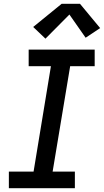

<svg xmlns="http://www.w3.org/2000/svg" viewBox="-20 -998 551 1018"><path d="M27 0V-88H158L250 -647H132V-735H482V-647H352L259 -88H377V0ZM221 -793 156 -855 307 -978H404L511 -849L434 -798L348 -921Z"/></svg>

Font: Iosevka Curly Semibold Oblique
Style: Regular
Weight: 600
Italic angle: -9°
Monospace: yes
Designer: Belleve Invis
Foundry: Belleve Invis
Version: Version 11.1.0; ttfautohint (v1.8.3)